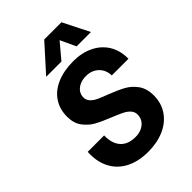

<svg xmlns="http://www.w3.org/2000/svg" viewBox="-266 -1051 1183 1183"><g transform="rotate(-45 325.0 -459.5)"><path d="M46 -252H189Q187 -184 220.5 -146Q254 -108 320 -108Q351 -108 375 -119.5Q399 -131 412.5 -151Q426 -171 426 -197Q426 -221 410 -238.5Q394 -256 369.5 -268Q345 -280 301 -298Q240 -322 202 -343Q164 -364 136.5 -401Q109 -438 109 -495Q109 -560 141 -608.5Q173 -657 234 -683.5Q295 -710 379 -710Q452 -710 509.5 -682Q567 -654 598.5 -602Q630 -550 629 -480H484Q482 -530 450 -560Q418 -590 368 -590Q338 -590 314.5 -579.5Q291 -569 277.5 -550.5Q264 -532 264 -508Q264 -485 279.5 -468Q295 -451 319 -440Q343 -429 385 -413Q447 -389 485.5 -368Q524 -347 552 -308.5Q580 -270 580 -210Q580 -142 545 -91.5Q510 -41 449 -14.5Q388 12 310 12Q224 12 162.5 -20.5Q101 -53 71 -113Q41 -173 46 -252ZM346 -931H496L582 -760H457L410 -861L325 -760H192Z"/></g></svg>

Font: Azeret Mono SemiBold
Style: Italic
Weight: 600
Italic angle: -12°
Designer: Martin Vácha
Foundry: Displaay
Version: Version 1.000; Glyphs 3.0.3, build 3074